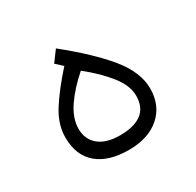

<svg xmlns="http://www.w3.org/2000/svg" viewBox="-100 -527 651 637"><g transform="rotate(-30 225.0 -208.5)"><path d="M183.1 -415Q282.7 -335 335.2 -270.5Q387.7 -206.1 387.7 -143.6Q387.7 -79.1 344 -40.5Q300.3 -2 225.1 -2Q147.9 -2 105.2 -38.1Q62.5 -74.2 62.5 -143.6Q62.5 -192.9 93.5 -241.9Q124.5 -291 178.2 -350.6L152.8 -374ZM217.8 -309.6Q170.4 -268.1 142.6 -226.8Q114.7 -185.5 114.7 -146Q114.7 -105.5 143.1 -82Q171.4 -58.6 224.6 -58.6Q278.3 -58.6 306.9 -80.3Q335.4 -102.1 335.4 -146.5Q335.4 -184.6 303.2 -225.8Q271 -267.1 217.8 -309.6Z"/></g></svg>

Font: Vazir Thin FD
Style: Thin-FD
Weight: 100
Designer: Saber Rastikerdar
Foundry: Saber Rastikerdar
Version: Version 30.0.0